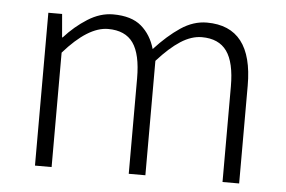

<svg xmlns="http://www.w3.org/2000/svg" viewBox="-44 -607 992 667"><g transform="rotate(5 452.0 -273.5)"><path d="M100 -533H148L155 -452H157Q193 -492 236.5 -519.5Q280 -547 325 -547Q389 -547 423.5 -517.5Q458 -488 472 -439Q517 -488 561 -517.5Q605 -547 652 -547Q812 -547 812 -341V0H754V-333Q754 -417 726 -456Q698 -495 639 -495Q603 -495 565.5 -471Q528 -447 485 -399V0H427V-333Q427 -417 399.5 -456Q372 -495 312 -495Q242 -495 158 -399V0H100Z"/></g></svg>

Font: SpoqaHanSans-Light
Style: Regular
Weight: 300
Designer: [Spoqa Han Sans] Dong-huui Kim \uAE40 \uB3D9 \uD718  Younghwa Kang \uAC15 \uC601 \uD654  [Noto Sans] Ryoko NISHIZUKA \u8
Foundry: Spoqa (http://www.spoqa-han-sans.com)
Version: Version 2.000